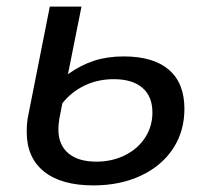

<svg xmlns="http://www.w3.org/2000/svg" viewBox="-20 -550 626 582"><path d="M61 -150Q61 -180 66 -202L131 -530H227L186 -325Q225 -353 265.5 -366Q306 -379 355 -379Q445 -379 492 -338.5Q539 -298 539 -220Q539 -152 504.5 -99.5Q470 -47 407 -17.5Q344 12 263 12Q166 12 113.5 -30Q61 -72 61 -150ZM442 -209Q442 -258 411.5 -284Q381 -310 325 -310Q277 -310 237 -291Q197 -272 169 -237L160 -191Q157 -173 157 -158Q157 -111 187 -85.5Q217 -60 272 -60Q320 -60 359 -79.5Q398 -99 420 -133Q442 -167 442 -209Z"/></svg>

Font: Montserrat Alternates Medium
Style: Italic
Weight: 500
Italic angle: -11.3°
Designer: Julieta Ulanovsky
Foundry: Julieta Ulanovsky
Version: Version 7.200